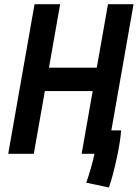

<svg xmlns="http://www.w3.org/2000/svg" viewBox="-20 -713 639 890"><path d="M484.9 156.2 379.9 133.8Q392.6 97.7 402.1 63.7Q411.6 29.8 418 0H358.4L409.7 -291H188L136.7 0H18.1L140.1 -693.4H258.8L207 -399.4H428.7L480.5 -693.4H599.1L496.1 -108.4H541.5Q539.6 -81.5 533.7 -45.2Q527.8 -8.8 519.3 29.3Q510.7 67.4 501.7 100.8Q492.7 134.3 484.9 156.2Z"/></svg>

Font: Cascadia Code PL SemiBold
Style: Italic
Weight: 600
Italic angle: -10°
Monospace: yes
Designer: Aaron Bell
Foundry: Saja Typeworks
Version: Version 2404.023; ttfautohint (v1.8.4)